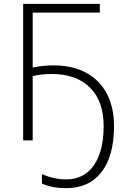

<svg xmlns="http://www.w3.org/2000/svg" viewBox="-20 -734 671 1004"><path d="M502 -713.9V-668H150.9V-380.9Q207 -392.1 259.8 -392.1Q358.9 -392.1 430.4 -353.5Q502 -314.9 539.1 -243.2Q576.2 -171.4 576.2 -75.2Q576.2 81.1 511 165.5Q445.8 250 325.2 250Q254.9 250 199.2 226.1V176.8Q263.2 204.1 325.2 204.1Q419.4 204.1 470.7 130.4Q522 56.6 522 -74.2Q522 -205.1 450.4 -276.1Q378.9 -347.2 250 -347.2Q197.3 -347.2 150.9 -335.9V0H101.1V-713.9Z"/></svg>

Font: OpenSans-Light
Style: Regular
Weight: 300
Foundry: Ascender Corporation
Version: Version 1.10